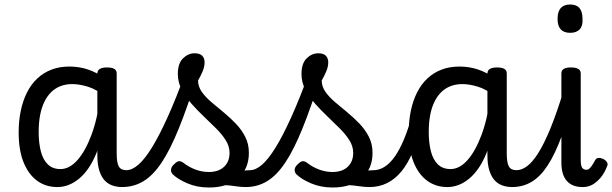

<svg xmlns="http://www.w3.org/2000/svg" viewBox="-20 -815 2723 854"><path d="M235 17Q183 17 144.5 -11.5Q106 -40 84.5 -94Q63 -148 63 -226Q63 -278 72.5 -323Q82 -368 100.5 -404.5Q119 -441 146.5 -466.5Q174 -492 209.5 -505.5Q245 -519 289 -519Q332 -519 371 -506Q410 -493 449 -465V-386Q408 -418 370.5 -429.5Q333 -441 301 -441Q273 -441 249.5 -432Q226 -423 208 -405.5Q190 -388 177.5 -362.5Q165 -337 158.5 -303.5Q152 -270 152 -228Q152 -180 161.5 -142.5Q171 -105 192.5 -84Q214 -63 249 -63Q289 -63 324.5 -103Q360 -143 387 -215.5Q414 -288 426 -388L446 -315Q439 -207 408.5 -133Q378 -59 332.5 -21Q287 17 235 17ZM523 17Q500 17 480 10Q460 3 445.5 -12.5Q431 -28 422 -55.5Q413 -83 413 -124V-488Q413 -502 424 -508.5Q435 -515 456 -515Q478 -515 488.5 -508.5Q499 -502 499 -489V-133Q499 -91 508.5 -74.5Q518 -58 542 -58Q554 -58 560.5 -46.5Q567 -35 565 -20.5Q563 -6 553 5.5Q543 17 523 17Z M523 17Q504 17 497.5 5.5Q491 -6 495 -20.5Q499 -35 511 -46.5Q523 -58 542 -58Q567 -58 595 -82Q623 -106 655 -157.5Q687 -209 724.5 -291.5Q762 -374 805 -492Q810 -507 824.5 -507.5Q839 -508 850.5 -499Q862 -490 857 -476Q814 -339 775.5 -244Q737 -149 699 -92Q661 -35 618 -9Q575 17 523 17Z M1075 17Q1051 17 1029 13.5Q1007 10 982.5 8.5Q958 7 927 15L953 -27Q982 -37 1007 -44Q1032 -51 1054 -54.5Q1076 -58 1094 -58Q1103 -58 1105 -46.5Q1107 -35 1103 -20.5Q1099 -6 1091.5 5.5Q1084 17 1075 17ZM909 19Q857 19 813.5 0.5Q770 -18 747 -41Q739 -51 741 -63Q743 -75 756 -86Q767 -97 776 -98Q785 -99 797 -90Q820 -72 849 -61Q878 -50 909 -50Q952 -50 976.5 -73Q1001 -96 1001 -135Q1001 -164 984.5 -190.5Q968 -217 941.5 -243.5Q915 -270 886 -297.5Q857 -325 831 -354.5Q805 -384 788 -416.5Q771 -449 771 -486Q771 -533 794 -555.5Q817 -578 845 -578Q869 -578 879.5 -567Q890 -556 890 -538Q890 -518 881 -497Q872 -476 861 -457Q861 -430 877.5 -406.5Q894 -383 920 -361Q946 -339 974.5 -315.5Q1003 -292 1028.5 -265.5Q1054 -239 1070.5 -207Q1087 -175 1087 -135Q1087 -64 1039.5 -22.5Q992 19 909 19Z M1073 17Q1054 17 1047.5 5.5Q1041 -6 1045 -20.5Q1049 -35 1061 -46.5Q1073 -58 1092 -58Q1117 -58 1145 -82Q1173 -106 1205 -157.5Q1237 -209 1274.5 -291.5Q1312 -374 1355 -492Q1360 -507 1374.5 -507.5Q1389 -508 1400.5 -499Q1412 -490 1407 -476Q1364 -339 1325.5 -244Q1287 -149 1249 -92Q1211 -35 1168 -9Q1125 17 1073 17Z M1625 17Q1601 17 1579 13.5Q1557 10 1532.5 8.5Q1508 7 1477 15L1503 -27Q1532 -37 1557 -44Q1582 -51 1604 -54.5Q1626 -58 1644 -58Q1653 -58 1655 -46.5Q1657 -35 1653 -20.5Q1649 -6 1641.5 5.5Q1634 17 1625 17ZM1459 19Q1407 19 1363.5 0.5Q1320 -18 1297 -41Q1289 -51 1291 -63Q1293 -75 1306 -86Q1317 -97 1326 -98Q1335 -99 1347 -90Q1370 -72 1399 -61Q1428 -50 1459 -50Q1502 -50 1526.5 -73Q1551 -96 1551 -135Q1551 -164 1534.5 -190.5Q1518 -217 1491.5 -243.5Q1465 -270 1436 -297.5Q1407 -325 1381 -354.5Q1355 -384 1338 -416.5Q1321 -449 1321 -486Q1321 -533 1344 -555.5Q1367 -578 1395 -578Q1419 -578 1429.5 -567Q1440 -556 1440 -538Q1440 -518 1431 -497Q1422 -476 1411 -457Q1411 -430 1427.5 -406.5Q1444 -383 1470 -361Q1496 -339 1524.5 -315.5Q1553 -292 1578.5 -265.5Q1604 -239 1620.5 -207Q1637 -175 1637 -135Q1637 -64 1589.5 -22.5Q1542 19 1459 19Z M1623 17Q1609 17 1602.5 5.5Q1596 -6 1597.5 -20.5Q1599 -35 1610 -46.5Q1621 -58 1642 -58Q1663 -58 1684.5 -69.5Q1706 -81 1726.5 -106Q1747 -131 1766.5 -172Q1786 -213 1804 -272Q1808 -287 1821 -289.5Q1834 -292 1845 -285.5Q1856 -279 1853 -264Q1838 -193 1816 -140Q1794 -87 1765.5 -52.5Q1737 -18 1701.5 -0.5Q1666 17 1623 17Z M1970 17Q1918 17 1879.5 -11.5Q1841 -40 1819.5 -94Q1798 -148 1798 -226Q1798 -278 1807.5 -323Q1817 -368 1835.5 -404.5Q1854 -441 1881.5 -466.5Q1909 -492 1944.5 -505.5Q1980 -519 2024 -519Q2067 -519 2106 -506Q2145 -493 2184 -465V-386Q2143 -418 2105.5 -429.5Q2068 -441 2036 -441Q2008 -441 1984.5 -432Q1961 -423 1943 -405.5Q1925 -388 1912.5 -362.5Q1900 -337 1893.5 -303.5Q1887 -270 1887 -228Q1887 -180 1896.5 -142.5Q1906 -105 1927.5 -84Q1949 -63 1984 -63Q2024 -63 2059.5 -103Q2095 -143 2122 -215.5Q2149 -288 2161 -388L2181 -315Q2174 -207 2143.5 -133Q2113 -59 2067.5 -21Q2022 17 1970 17ZM2258 17Q2235 17 2215 10Q2195 3 2180.5 -12.5Q2166 -28 2157 -55.5Q2148 -83 2148 -124V-488Q2148 -502 2159 -508.5Q2170 -515 2191 -515Q2213 -515 2223.5 -508.5Q2234 -502 2234 -489V-133Q2234 -91 2243.5 -74.5Q2253 -58 2277 -58Q2289 -58 2295.5 -46.5Q2302 -35 2300 -20.5Q2298 -6 2288 5.5Q2278 17 2258 17Z M2258 17Q2244 17 2237.5 5.5Q2231 -6 2232.5 -20.5Q2234 -35 2245 -46.5Q2256 -58 2277 -58Q2300 -58 2324 -75.5Q2348 -93 2374 -134Q2400 -175 2428.5 -244.5Q2457 -314 2489 -419Q2494 -432 2507 -433.5Q2520 -435 2530.5 -426.5Q2541 -418 2538 -405Q2508 -290 2478.5 -210Q2449 -130 2416.5 -80Q2384 -30 2345 -6.5Q2306 17 2258 17Z M2572 17Q2525 17 2501 -10.5Q2477 -38 2477 -91V-489Q2477 -502 2487.5 -508.5Q2498 -515 2519 -515Q2541 -515 2552 -508.5Q2563 -502 2563 -489V-104Q2563 -79 2569 -69.5Q2575 -60 2588 -60Q2596 -60 2601.5 -65Q2607 -70 2613.5 -79.5Q2620 -89 2628 -104Q2633 -112 2642.5 -112.5Q2652 -113 2663 -108Q2675 -102 2680 -93Q2685 -84 2680 -75Q2669 -46 2652.5 -26Q2636 -6 2616.5 5.5Q2597 17 2572 17ZM2516 -669Q2488 -669 2474 -684.5Q2460 -700 2460 -731Q2460 -763 2474 -779Q2488 -795 2516 -795Q2544 -795 2557.5 -779Q2571 -763 2571 -731Q2573 -700 2558.5 -684.5Q2544 -669 2516 -669Z"/></svg>

Font: Playwrite AT
Style: Regular
Weight: 400
Designer: Veronika Burian, José Scaglione
Foundry: TypeTogether
Version: Version 1.002